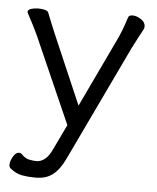

<svg xmlns="http://www.w3.org/2000/svg" viewBox="-49 -527 598 733"><g transform="rotate(5 250.0 -160.5)"><path d="M106 164Q87 164 63 160Q39 156 16 137Q11 132 11 124Q11 110 21 92.5Q31 75 44 75Q51 75 57 82Q70 95 85 98Q100 101 113 101Q129 101 144.5 89Q160 77 174 46L218 -46L72 -377Q65 -392 52.5 -417Q40 -442 31 -458Q29 -462 29 -464Q29 -472 41.5 -476Q54 -480 69 -480Q83 -480 94.5 -477Q106 -474 108 -467Q115 -449 122.5 -430.5Q130 -412 138 -393L254 -124L377 -383Q387 -403 396.5 -428Q406 -453 413 -476Q416 -485 430 -485Q445 -485 462 -474Q479 -463 479 -447Q479 -441 476 -435Q468 -420 457 -399.5Q446 -379 437 -361L226 82Q206 124 180.5 144Q155 164 116 164Z"/></g></svg>

Font: Klee One SemiBold
Style: Regular
Weight: 600
Designer: Fontworks Inc.
Foundry: Fontworks Inc.
Version: Version 1.00;January 12, 2022;FontCreator 13.0.0.2683 64-bit